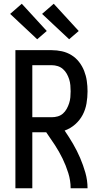

<svg xmlns="http://www.w3.org/2000/svg" viewBox="-20 -1002 540 1022"><path d="M62 0V-735H255Q283 -735 310 -729Q337 -723 360.5 -708.5Q384 -694 401 -672Q418 -650 428 -624.5Q438 -599 442 -571.5Q446 -544 446 -516Q446 -484 440.5 -451.5Q435 -419 420 -390.5Q405 -362 380 -340Q355 -318 324 -307Q348 -272 369 -236Q390 -200 406.5 -161.5Q423 -123 434.5 -82.5Q446 -42 446 0H356Q356 -41 343.5 -81Q331 -121 313 -158Q295 -195 272.5 -229.5Q250 -264 226 -298H152V0ZM152 -378H255Q272 -378 287.5 -382.5Q303 -387 315 -397.5Q327 -408 335 -422.5Q343 -437 348 -452.5Q353 -468 354.5 -484Q356 -500 356 -516Q356 -532 354.5 -548.5Q353 -565 348 -580.5Q343 -596 335 -610Q327 -624 315 -634.5Q303 -645 287.5 -650Q272 -655 255 -655H152ZM348 -793 204 -928 266 -982 399 -837ZM178 -793 34 -928 96 -982 229 -837Z"/></svg>

Font: Iosevka Curly Medium
Style: Regular
Weight: 500
Monospace: yes
Designer: Belleve Invis
Foundry: Belleve Invis
Version: Version 22.1.2; ttfautohint (v1.8.4)